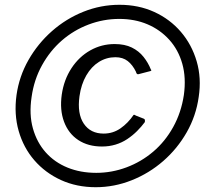

<svg xmlns="http://www.w3.org/2000/svg" viewBox="-20 -772 870 802"><path d="M380 10Q300 10 234.5 -20Q169 -50 123.5 -102.5Q78 -155 58 -225Q38 -295 49 -375Q60 -453 99 -521.5Q138 -590 197 -642Q256 -694 328.5 -723Q401 -752 479 -752Q559 -752 624.5 -722Q690 -692 735.5 -639Q781 -586 801.5 -516Q822 -446 810 -367Q799 -288 760 -219.5Q721 -151 662 -99.5Q603 -48 530 -19Q457 10 380 10ZM382 -50Q447 -50 508.5 -73Q570 -96 620 -138.5Q670 -181 703.5 -241.5Q737 -302 748 -375Q758 -447 741.5 -505.5Q725 -564 687 -606Q649 -648 596 -670.5Q543 -693 478 -693Q412 -693 350 -669.5Q288 -646 238.5 -603Q189 -560 155.5 -499.5Q122 -439 112 -367Q101 -294 117.5 -235.5Q134 -177 171 -135.5Q208 -94 262 -72Q316 -50 382 -50ZM459 -588Q501 -588 530.5 -573.5Q560 -559 579.5 -534.5Q599 -510 610 -482Q613 -479 612 -477.5Q611 -476 608 -475L558 -462Q554 -461 551.5 -464Q549 -467 548 -472Q534 -501 513.5 -517Q493 -533 462 -533Q425 -533 393.5 -513.5Q362 -494 340.5 -457Q319 -420 312 -370Q302 -297 330 -255.5Q358 -214 413 -214Q452 -214 483.5 -236Q515 -258 538 -292Q540 -293 542.5 -292Q545 -291 548 -289L581 -276Q587 -274 585 -262Q571 -243 552.5 -224.5Q534 -206 511.5 -191Q489 -176 462.5 -168Q436 -160 406 -160Q348 -160 307 -187Q266 -214 247.5 -263.5Q229 -313 238 -377Q247 -439 278.5 -487Q310 -535 357 -561.5Q404 -588 459 -588Z"/></svg>

Font: Libre Franklin
Style: Italic
Weight: 400
Italic angle: -8°
Designer: Pablo Impallari, Rodrigo Fuenzalida, Nhung Nguyen
Foundry: Impallari Type
Version: Version 3.000